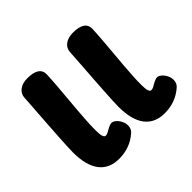

<svg xmlns="http://www.w3.org/2000/svg" viewBox="-148 -785 977 977"><g transform="rotate(-45 340.0 -296.5)"><path d="M525.9 13.6Q455.6 13.6 418.9 -34.4Q382.3 -82.4 382.3 -175.6Q382.3 -193.7 383.8 -222.5Q385.3 -251.3 387.4 -287.1Q389.6 -322.9 392.2 -360.5Q394.8 -398.1 397.3 -434.2Q399.8 -470.3 401.8 -500.1Q403.8 -529.9 404.8 -548.1Q406.6 -575 428.4 -591.1Q450.2 -607.2 484.8 -607.2Q571.9 -607.2 569.1 -548.7Q567.3 -508.7 563.9 -467.9Q560.6 -427.2 557.1 -387.7Q553.6 -348.1 550.4 -310.3Q547.3 -272.6 545.3 -238.1Q543.3 -203.6 543.3 -173.2Q543.3 -144 547.8 -131Q552.3 -118 561.3 -118Q566.4 -118 573.2 -120.5Q579.9 -123 588.3 -128.7Q604.4 -137.6 612.8 -140.7Q621.1 -143.9 625.9 -143.9Q638.6 -143.9 650.7 -133.1Q662.9 -122.3 670.5 -106.7Q678.1 -91.1 678.1 -74.9Q678.1 -50.8 661.1 -36.1Q632.3 -10.9 598.7 1.3Q565.1 13.6 525.9 13.6ZM198.1 13.6Q127.6 13.6 90.9 -34.4Q54.3 -82.4 54.3 -175.6Q54.3 -193.7 55.8 -222.5Q57.3 -251.3 59.4 -287Q61.6 -322.7 64.1 -360.4Q66.6 -398.1 69.2 -434.1Q71.8 -470.1 73.8 -500Q75.8 -529.9 76.8 -548.1Q78.6 -575 100.4 -591.1Q122.2 -607.2 156.8 -607.2Q243.9 -607.2 241.1 -548.7Q239.3 -508.7 235.9 -467.9Q232.6 -427.2 229.1 -387.7Q225.6 -348.1 222.4 -310.3Q219.3 -272.6 217.3 -238.1Q215.3 -203.6 215.3 -173.2Q215.3 -144.2 219.8 -131.1Q224.3 -118 233.3 -118Q238.2 -118 244.8 -120.5Q251.4 -123 260.3 -128.7Q276.4 -137.6 284.8 -140.7Q293.1 -143.9 297.9 -143.9Q310.6 -143.9 322.7 -133.1Q334.9 -122.3 342.5 -106.7Q350.1 -91.1 350.1 -74.9Q350.1 -50.8 333.1 -36.1Q304.3 -10.9 270.8 1.3Q237.3 13.6 198.1 13.6Z"/></g></svg>

Font: Playpen Sans Thai
Style: Regular
Weight: 400
Designer: Sirin Gunkloy, Laura Meseguer, Veronika Burian, José Scaglione
Foundry: TypeTogether
Version: Version 2.000